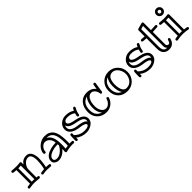

<svg xmlns="http://www.w3.org/2000/svg" viewBox="356 -2205 3723 3723"><g transform="rotate(-45 2217.5 -344.0)"><path d="M231.9 -420.9Q207 -417 165 -417H161.1V-49.8Q185.5 -49.8 203.4 -49.8Q221.2 -49.8 231.9 -48.8ZM166 -469.2Q218.8 -469.2 257.8 -477.1Q269 -477.1 276.6 -469Q284.2 -460.9 284.2 -451.2V-400.9Q341.3 -484.9 440.9 -484.9Q541 -484.9 571.3 -361.8Q582 -319.8 582 -280.3Q582 -240.7 579.6 -211.7Q577.1 -182.6 573.2 -153.8Q566.4 -96.7 556.2 -55.2Q574.7 -54.2 594.5 -53.2Q614.3 -52.2 629.9 -50.8Q658.2 -47.4 658.2 -22Q657.2 -12.2 649.4 -5.6Q641.6 1 631.8 1H629.9Q583 -3.9 527.6 -3.9Q472.2 -3.9 423.8 6.8Q413.6 6.8 405.8 -1.2Q397.9 -9.3 397.9 -18.6Q397.9 -27.8 404.1 -35.2Q410.2 -42.5 424.8 -44.9Q446.8 -49.3 502.9 -54.2Q519 -109.9 524.9 -175.5Q530.8 -241.2 530.8 -265.1Q530.8 -434.1 440.9 -434.1Q376.5 -434.1 329.1 -375Q284.2 -319.8 284.2 -259.8V-258.8L283.2 -43.9Q292 -43 300.3 -42.2Q308.6 -41.5 317.6 -40.3Q326.7 -39.1 333.3 -32Q339.8 -24.9 339.8 -14.6Q339.8 -4.4 331.8 3.4Q323.7 11.2 317.9 11.2Q312 11.2 311 9.8Q223.1 1 189.9 1Q125 1 87.4 8.1Q49.8 15.1 42.7 15.1Q35.6 15.1 28.8 6.8Q22 -1.5 22 -10.7Q22 -20 27.3 -27.3Q32.7 -34.7 46.4 -37.1Q73.7 -42.5 109.9 -45.9V-418.9Q44.4 -421.9 35.2 -425.8Q25.4 -426.8 19.3 -434.1Q13.2 -441.4 13.2 -452.1Q13.2 -462.9 21.5 -470Q29.8 -477.1 35.4 -477.1Q41 -477.1 41.7 -476.6Q42.5 -476.1 53.2 -475.1Q64 -474.1 81.1 -472.7Q121.6 -469.2 166 -469.2Z M1032.2 -170.9Q1030.3 -187.5 1030.3 -206.1H1012.2Q932.1 -206.1 855 -176.8Q756.3 -139.6 756.3 -70.8Q756.3 -45.4 779.3 -31.2Q798.3 -20 829.1 -20Q859.9 -20 890.9 -33.4Q921.9 -46.9 948.2 -68.4Q995.1 -107.4 1032.2 -170.9ZM1149.9 -49.8Q1151.4 -64.5 1151.4 -108.4Q1151.4 -152.3 1149.7 -192.1Q1147.9 -231.9 1142.1 -269Q1136.2 -306.2 1124.5 -338.9Q1112.8 -371.6 1092.8 -395.5Q1048.3 -448.2 969.2 -448.2Q967.8 -448.2 966.8 -447.5Q965.8 -446.8 964.4 -446.8H966.3Q1044.9 -404.3 1068.4 -305.7Q1081.5 -251.5 1082.8 -202.9Q1084 -154.3 1084 -126.5Q1084 -82.5 1080.1 -38.1Q1115.2 -45.4 1149.9 -49.8ZM1231.9 -55.2 1267.1 -54.2Q1277.8 -53.2 1284.4 -45.9Q1291 -38.6 1291 -28.1Q1291 -17.6 1283.9 -9.8Q1276.9 -2 1266.1 -2H1264.2Q1255.9 -2.9 1247.1 -2.9H1230Q1140.6 -2.9 1057.1 21L1050.3 22Q1039.1 22 1032 13.4Q1024.9 4.9 1024.9 -3.9V-7.8Q1024.9 -8.8 1027.3 -27.6Q1029.8 -46.4 1032.2 -80.1Q933.1 30.8 826.2 30.8Q776.9 30.8 742.2 3.4Q705.1 -25.4 705.1 -66.4Q705.1 -107.4 720.9 -135.3Q736.8 -163.1 762.7 -183.8Q788.6 -204.6 821.5 -218.5Q854.5 -232.4 888.7 -241.2Q952.1 -256.8 1012.2 -256.8H1023.9Q1023.9 -318.8 984.4 -365.2Q942.4 -414.1 882.3 -414.1Q837.4 -414.1 798.3 -368.2Q760.3 -323.7 760.3 -274.9Q760.3 -265.1 752.2 -258.5Q744.1 -252 733.9 -252Q723.6 -252 715.8 -260Q708 -268.1 708 -284.7Q708 -301.3 716.3 -326.9Q724.6 -352.5 740.5 -377.2Q756.3 -401.9 779.1 -423.8Q801.8 -445.8 831.1 -462.9Q893.6 -499 958.3 -499Q1022.9 -499 1061.8 -481.9Q1100.6 -464.8 1126.7 -435.5Q1152.8 -406.2 1168 -367.7Q1183.1 -329.1 1190.9 -286.1Q1203.1 -218.8 1203.1 -113.8L1202.1 -54.2Z M1749 -107.9Q1755.9 -126 1755.9 -142.6Q1755.9 -159.2 1747.8 -174.3Q1739.7 -189.5 1726.6 -200.4Q1713.4 -211.4 1696.3 -219Q1679.2 -226.6 1661.1 -231.9Q1643.1 -237.3 1625.5 -241Q1607.9 -244.6 1591.1 -248.5Q1574.2 -252.4 1553 -256.8Q1531.7 -261.2 1510.5 -266.8Q1489.3 -272.5 1469.5 -280.8Q1449.7 -289.1 1433.6 -300.8Q1398.4 -325.7 1390.1 -366.2Q1377.9 -339.8 1377.9 -314Q1377.9 -288.1 1387 -270.5Q1396 -252.9 1410.9 -239.7Q1425.8 -226.6 1444.8 -217.5Q1463.9 -208.5 1484.4 -202.1Q1520.5 -191.9 1547.6 -189Q1574.7 -186 1592.5 -183.3Q1610.4 -180.7 1629.9 -176.3Q1649.4 -171.9 1668.9 -165.8Q1688.5 -159.7 1705.1 -151.4Q1741.7 -132.8 1749 -107.9ZM1692.9 -395Q1629.9 -444.8 1531.7 -444.8Q1472.7 -444.8 1447.8 -412.6Q1439 -400.9 1439 -384.8Q1439 -368.7 1448.7 -357.2Q1458.5 -345.7 1473.6 -336.9Q1488.8 -328.1 1507.6 -321.8Q1526.4 -315.4 1544.7 -311Q1563 -306.6 1578.9 -303.7Q1594.7 -300.8 1616.5 -296.4Q1638.2 -292 1674.1 -281Q1710 -270 1739.7 -252Q1807.1 -210 1807.1 -139.2Q1807.1 -61 1732.9 -13.7Q1666.5 28.8 1589.8 28.8Q1461.4 28.8 1374 -45.9V-29.3Q1374 -21.5 1375 -14.2V-12.2Q1375 -2.4 1368.4 5.4Q1361.8 13.2 1351.3 13.2Q1340.8 13.2 1332.8 6.6Q1324.7 0 1323.7 -9.8Q1322.8 -19.5 1322.8 -29.3V-49.8Q1322.8 -88.9 1325.2 -118.9Q1327.6 -148.9 1328.4 -154.3Q1329.1 -159.7 1336.2 -166.3Q1343.3 -172.9 1354.2 -172.9Q1365.2 -172.9 1372.1 -165Q1378.9 -157.2 1378.9 -147.9V-145Q1377.4 -131.8 1376 -113.8Q1460.9 -22.9 1589.8 -22.9Q1647.5 -22.9 1683.1 -42Q1707 -54.7 1707 -74.2Q1707 -115.2 1575.7 -134.3Q1562.5 -136.2 1538.3 -138.9Q1514.2 -141.6 1473.4 -153.6Q1432.6 -165.5 1399.9 -186.5Q1327.1 -233.4 1327.1 -311Q1327.1 -393.6 1391.1 -446.8Q1449.7 -496.1 1531.7 -496.1Q1637.7 -496.1 1711.9 -444.8Q1730.5 -490.7 1743.7 -497.1Q1750 -500 1758.5 -500Q1767.1 -500 1774.4 -492.4Q1781.7 -484.9 1781.7 -476.1Q1781.7 -467.3 1770.5 -448.2Q1738.3 -393.1 1730 -326.2Q1728.5 -316.9 1721.2 -310.5Q1713.9 -304.2 1703.6 -304.2Q1693.4 -304.2 1686 -312.3Q1678.7 -320.3 1678.7 -330.1V-334Q1684.1 -364.3 1692.9 -395Z M2072.8 -35.2Q2007.8 -103 2007.8 -226.1Q2007.8 -303.2 2033.2 -374Q2058.1 -441.9 2089.8 -462.9Q1934.6 -424.8 1934.6 -231.9Q1934.6 -118.2 2013.7 -63Q2039.6 -44.9 2072.8 -35.2ZM2357.9 -324.2Q2356.4 -314.5 2348.9 -308.1Q2341.3 -301.8 2331.5 -301.8Q2321.8 -301.8 2314.7 -308.6Q2307.6 -315.4 2307.1 -331.3Q2306.6 -347.2 2297.9 -370.1Q2289.1 -393.1 2273.9 -412.1Q2238.8 -456.1 2197.8 -456.1Q2147.5 -456.1 2112.8 -414.1Q2071.3 -363.8 2061.5 -270Q2058.6 -245.1 2058.6 -218Q2058.6 -190.9 2066.2 -156.7Q2073.7 -122.6 2089.4 -95.7Q2124.5 -34.2 2187.5 -34.2Q2234.4 -34.2 2273.4 -74.2Q2309.1 -110.8 2320.8 -155.8Q2326.2 -176.8 2345.7 -176.8Q2356.4 -176.8 2364 -168.7Q2371.6 -160.6 2371.6 -154.3Q2371.6 -147.9 2369.4 -138.9Q2367.2 -129.9 2358.9 -110.8Q2350.6 -91.8 2337.2 -72.8Q2323.7 -53.7 2304.7 -35.9Q2285.6 -18.1 2261.2 -4.4Q2207 25.9 2146.2 25.9Q2085.4 25.9 2038.1 7.1Q1990.7 -11.7 1956.5 -45.9Q1883.8 -117.7 1883.8 -231.9Q1883.8 -358.9 1950.2 -437.5Q2019.5 -520 2139.6 -520Q2195.3 -520 2243.2 -497.8Q2291 -475.6 2321.8 -431.2L2337.9 -530.8Q2339.4 -540 2346.4 -545.9Q2353.5 -551.8 2364.3 -551.8Q2375 -551.8 2381.8 -543.5Q2388.7 -535.2 2388.7 -526.9V-522.9Z M2634.8 -439.9Q2547.4 -406.2 2519.5 -313.5Q2509.8 -281.2 2509.8 -240.7Q2509.8 -200.2 2519 -168Q2528.3 -135.7 2543.9 -111.3Q2574.2 -65.9 2627.9 -43.9Q2579.1 -111.8 2579.1 -243.2Q2579.1 -374.5 2634.8 -439.9ZM2851.6 -415Q2812 -446.8 2765.1 -446.8Q2670.4 -446.8 2641.6 -335.4Q2630.9 -294.4 2630.9 -259.5Q2630.9 -224.6 2632.8 -200.4Q2634.8 -176.3 2639.6 -152.6Q2644.5 -128.9 2652.8 -106.9Q2661.1 -85 2674.3 -68.4Q2703.1 -32.2 2748.3 -32.2Q2793.5 -32.2 2826.9 -50Q2860.4 -67.9 2883.3 -97.2Q2906.2 -126.5 2918.2 -164.1Q2930.2 -201.7 2930.2 -233.4Q2930.2 -265.1 2924.8 -289.6Q2919.4 -314 2909.2 -336.9Q2898.9 -359.9 2884.3 -379.9Q2869.6 -399.9 2851.6 -415ZM2981 -238.8Q2981 -182.6 2960 -133.8Q2939 -85 2903.3 -49.8Q2827.6 23.9 2719.7 23.9Q2601.1 23.9 2529.8 -48.3Q2459 -120.1 2459 -241.2Q2459 -356 2534.2 -431.6Q2608.4 -506.8 2719.7 -506.8Q2833 -506.8 2908.2 -427.7Q2981 -351.6 2981 -238.8Z M3496.1 -107.9Q3502.9 -126 3502.9 -142.6Q3502.9 -159.2 3494.9 -174.3Q3486.8 -189.5 3473.6 -200.4Q3460.4 -211.4 3443.4 -219Q3426.3 -226.6 3408.2 -231.9Q3390.1 -237.3 3372.6 -241Q3355 -244.6 3338.1 -248.5Q3321.3 -252.4 3300 -256.8Q3278.8 -261.2 3257.6 -266.8Q3236.3 -272.5 3216.6 -280.8Q3196.8 -289.1 3180.7 -300.8Q3145.5 -325.7 3137.2 -366.2Q3125 -339.8 3125 -314Q3125 -288.1 3134 -270.5Q3143.1 -252.9 3158 -239.7Q3172.9 -226.6 3191.9 -217.5Q3210.9 -208.5 3231.4 -202.1Q3267.6 -191.9 3294.7 -189Q3321.8 -186 3339.6 -183.3Q3357.4 -180.7 3377 -176.3Q3396.5 -171.9 3416 -165.8Q3435.5 -159.7 3452.1 -151.4Q3488.8 -132.8 3496.1 -107.9ZM3439.9 -395Q3377 -444.8 3278.8 -444.8Q3219.7 -444.8 3194.8 -412.6Q3186 -400.9 3186 -384.8Q3186 -368.7 3195.8 -357.2Q3205.6 -345.7 3220.7 -336.9Q3235.8 -328.1 3254.6 -321.8Q3273.4 -315.4 3291.7 -311Q3310.1 -306.6 3325.9 -303.7Q3341.8 -300.8 3363.5 -296.4Q3385.3 -292 3421.1 -281Q3457 -270 3486.8 -252Q3554.2 -210 3554.2 -139.2Q3554.2 -61 3480 -13.7Q3413.6 28.8 3336.9 28.8Q3208.5 28.8 3121.1 -45.9V-29.3Q3121.1 -21.5 3122.1 -14.2V-12.2Q3122.1 -2.4 3115.5 5.4Q3108.9 13.2 3098.4 13.2Q3087.9 13.2 3079.8 6.6Q3071.8 0 3070.8 -9.8Q3069.8 -19.5 3069.8 -29.3V-49.8Q3069.8 -88.9 3072.3 -118.9Q3074.7 -148.9 3075.4 -154.3Q3076.2 -159.7 3083.3 -166.3Q3090.3 -172.9 3101.3 -172.9Q3112.3 -172.9 3119.1 -165Q3126 -157.2 3126 -147.9V-145Q3124.5 -131.8 3123 -113.8Q3208 -22.9 3336.9 -22.9Q3394.5 -22.9 3430.2 -42Q3454.1 -54.7 3454.1 -74.2Q3454.1 -115.2 3322.8 -134.3Q3309.6 -136.2 3285.4 -138.9Q3261.2 -141.6 3220.5 -153.6Q3179.7 -165.5 3147 -186.5Q3074.2 -233.4 3074.2 -311Q3074.2 -393.6 3138.2 -446.8Q3196.8 -496.1 3278.8 -496.1Q3384.8 -496.1 3459 -444.8Q3477.5 -490.7 3490.7 -497.1Q3497.1 -500 3505.6 -500Q3514.2 -500 3521.5 -492.4Q3528.8 -484.9 3528.8 -476.1Q3528.8 -467.3 3517.6 -448.2Q3485.4 -393.1 3477.1 -326.2Q3475.6 -316.9 3468.3 -310.5Q3460.9 -304.2 3450.7 -304.2Q3440.4 -304.2 3433.1 -312.3Q3425.8 -320.3 3425.8 -330.1V-334Q3431.2 -364.3 3439.9 -395Z M3856 -27.8Q3822.8 -56.6 3822.8 -100.1V-660.2L3752.9 -640.1V-158.2Q3752.9 -51.8 3818.4 -33.2Q3836.9 -28.3 3856 -27.8ZM3874 -493.2Q3934.6 -495.1 3995.6 -500H3997.6Q4008.3 -500 4015.6 -492.4Q4022.9 -484.9 4022.9 -475.1Q4022.9 -465.3 4016.4 -457.8Q4009.8 -450.2 4000 -449.2Q3925.3 -443.4 3874 -441.9V-100.1Q3874 -70.8 3903.8 -58.6Q3912.1 -55.2 3923.1 -55.2Q3934.1 -55.2 3942.6 -62.3Q3951.2 -69.3 3957 -80.1Q3964.8 -94.2 3969.7 -113.3Q3977.1 -143.1 3997.6 -143.1Q4008.8 -143.1 4015.9 -134.5Q4022.9 -126 4022.9 -117.2V-111.8Q4008.8 -46.9 3967.3 -11.5Q3925.8 23.9 3864.7 23.9Q3754.4 23.9 3715.8 -66.4Q3700.7 -101.6 3700.7 -158.2V-442.9Q3678.7 -444.3 3656.5 -445.8Q3634.3 -447.3 3618.2 -449.2Q3588.9 -452.1 3588.9 -475.1Q3588.9 -486.3 3597.4 -493.2Q3606 -500 3614.7 -500H3616.7L3700.7 -494.1V-660.2Q3700.7 -668.5 3706.1 -675.5Q3711.4 -682.6 3719.7 -685.1L3841.8 -717.8Q3843.8 -719.2 3851.8 -719.2Q3859.9 -719.2 3866.9 -710.9Q3874 -702.6 3874 -692.9Z M4285.6 -425.8Q4260.7 -421.9 4218.8 -421.9H4214.8V-54.2Q4224.1 -55.2 4232.9 -55.2Q4250.5 -55.2 4263.7 -55.2Q4276.9 -55.2 4285.6 -54.2ZM4279.8 -629.9Q4279.8 -645 4269.3 -655.5Q4258.8 -666 4243.7 -666Q4228.5 -666 4218.3 -655.5Q4208 -645 4208 -629.9Q4208 -614.7 4218.3 -604.5Q4228.5 -594.2 4243.7 -594.2Q4258.8 -594.2 4269.3 -604.5Q4279.8 -614.7 4279.8 -629.9ZM4401.9 12.2Q4321.3 -3.9 4251.5 -3.9Q4181.6 -3.9 4101.1 12.2Q4089.8 12.2 4082.8 3.9Q4075.7 -4.4 4075.7 -13.7Q4075.7 -22.9 4081.3 -30.3Q4086.9 -37.6 4099.9 -40.3Q4112.8 -43 4130.1 -45.2Q4147.5 -47.4 4164.1 -49.8V-423.8L4088.9 -430.2Q4079.1 -431.6 4073 -439Q4066.9 -446.3 4066.9 -457.3Q4066.9 -468.3 4075.7 -474.6Q4084.5 -481 4092.8 -481H4095.7Q4096.2 -481 4106.9 -479.7Q4117.7 -478.5 4134.8 -477.1Q4181.2 -473.1 4219.7 -473.1Q4273.4 -473.1 4306.6 -481H4312Q4323.2 -481 4330.6 -473.4Q4337.9 -465.8 4337.9 -456.1L4336.9 -49.8Q4354 -47.4 4371.3 -45.2Q4388.7 -43 4402.3 -40Q4427.7 -35.2 4427.7 -14.2Q4427.7 -2.9 4419.4 4.6Q4411.1 12.2 4401.9 12.2ZM4331.1 -629.9Q4331.1 -593.3 4305.7 -568.4Q4279.3 -543 4243.7 -543Q4207.5 -543 4182.1 -568.4Q4156.7 -593.8 4156.7 -629.9Q4156.7 -666 4182.1 -691.4Q4207.5 -716.8 4243.7 -716.8Q4279.3 -716.8 4305.7 -691.4Q4331.1 -666.5 4331.1 -629.9Z"/></g></svg>

Font: Ribeye Marrow
Style: Regular
Weight: 400
Designer: Astigmatic (AOETI)
Foundry: Astigmatic (AOETI)
Version: Version 1.000